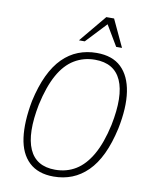

<svg xmlns="http://www.w3.org/2000/svg" viewBox="-99 -991 839 1071"><g transform="rotate(10 320.5 -455.5)"><path d="M279 8Q191 8 140 -40Q89 -88 77 -176Q65 -264 88 -386Q107 -472 136.5 -534Q166 -596 205.5 -635.5Q245 -675 293.5 -694Q342 -713 398 -713Q487 -713 537 -665Q587 -617 600.5 -529Q614 -441 589 -319Q570 -233 540.5 -171Q511 -109 471 -69.5Q431 -30 383 -11Q335 8 279 8ZM281 -31Q346 -31 397.5 -62.5Q449 -94 487 -160.5Q525 -227 548 -332Q582 -500 543 -587Q504 -674 395 -674Q331 -674 278.5 -642.5Q226 -611 189 -544.5Q152 -478 129 -373Q96 -205 134.5 -118Q173 -31 281 -31ZM287 -765 415 -919H459L531 -765H498L429 -881L320 -765Z"/></g></svg>

Font: Nunito Sans 10pt Condensed ExtraLight
Style: Italic
Weight: 250
Width: 3
Italic angle: -9°
Designer: Vernon Adams
Foundry: Vernon Adams
Version: Version 3.101;gftools[0.9.27]